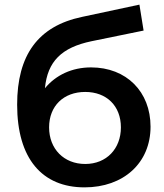

<svg xmlns="http://www.w3.org/2000/svg" viewBox="-20 -799 707 829"><path d="M373 -508C291 -508 221 -475 174 -418C185 -534 246 -594 375 -621L600 -667L582 -779L334 -726C144 -686 54 -561 54 -347C54 -114 162 10 345 10C513 10 630 -95 630 -252C630 -403 526 -508 373 -508ZM348 -91C256 -91 192 -156 192 -249C192 -342 255 -402 348 -402C440 -402 502 -342 502 -249C502 -157 440 -91 348 -91Z"/></svg>

Font: Talent
Style: Bold
Weight: 600
Designer: Mike Powis
Version: Version 1.001;hotconv 1.0.109;makeotfexe 2.5.65596